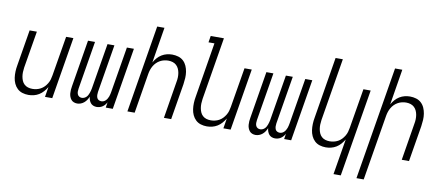

<svg xmlns="http://www.w3.org/2000/svg" viewBox="-79 -1055 3658 1590"><g transform="rotate(10 1750.0 -260.0)"><path d="M179 8Q152 8 127.5 0.5Q103 -7 85 -24Q67 -41 56.5 -64Q46 -87 42.5 -112.5Q39 -138 40 -164.5Q41 -191 46 -218L96 -520H157L105 -209Q102 -189 101.5 -170Q101 -151 104 -133Q107 -115 114 -98.5Q121 -82 134 -70Q147 -58 164.5 -52.5Q182 -47 202 -47Q219 -47 237 -51Q255 -55 271.5 -64Q288 -73 301 -86.5Q314 -100 324 -116.5Q334 -133 339 -150Q344 -167 347 -185L403 -520H464L378 0H317L331 -85Q319 -65 303 -46.5Q287 -28 266.5 -15.5Q246 -3 223.5 2.5Q201 8 179 8Z M588 8Q573 8 559.5 2.5Q546 -3 537.5 -13.5Q529 -24 524 -37.5Q519 -51 518 -65.5Q517 -80 518 -95.5Q519 -111 522 -126L587 -520H646L579 -116Q577 -103 577 -91Q577 -79 581.5 -68Q586 -57 596 -51Q606 -45 618 -45Q628 -45 637.5 -49Q647 -53 655 -60.5Q663 -68 668 -77.5Q673 -87 676.5 -96.5Q680 -106 682.5 -115.5Q685 -125 687 -135L751 -520H809L742 -116Q740 -103 740.5 -91Q741 -79 745 -68Q749 -57 759.5 -51Q770 -45 782 -45Q792 -45 801.5 -49Q811 -53 818.5 -60.5Q826 -68 831.5 -77.5Q837 -87 840.5 -96.5Q844 -106 846 -115.5Q848 -125 850 -135L914 -520H973L887 0H828L835 -46Q829 -34 820.5 -24Q812 -14 801 -6.5Q790 1 777 4.5Q764 8 752 8Q737 8 723.5 2.5Q710 -3 701.5 -13.5Q693 -24 688 -37.5Q683 -51 682 -66Q676 -51 667 -37.5Q658 -24 645.5 -13.5Q633 -3 618 2.5Q603 8 588 8Z M1010 0 1131 -735H1192L1143 -435Q1154 -455 1170 -473.5Q1186 -492 1206.5 -504.5Q1227 -517 1249.5 -522.5Q1272 -528 1294 -528Q1321 -528 1346 -520.5Q1371 -513 1389 -496Q1407 -479 1417 -456Q1427 -433 1431 -407.5Q1435 -382 1433.5 -355.5Q1432 -329 1428 -302L1378 0H1317L1368 -311Q1372 -331 1372.5 -350Q1373 -369 1370 -387Q1367 -405 1359.5 -421.5Q1352 -438 1339 -450Q1326 -462 1308.5 -467.5Q1291 -473 1271 -473Q1254 -473 1236.5 -469Q1219 -465 1202.5 -456Q1186 -447 1172.5 -433.5Q1159 -420 1149.5 -403.5Q1140 -387 1134.5 -370Q1129 -353 1126 -335L1071 0Z M1679 8Q1652 8 1627.5 0.5Q1603 -7 1585 -24Q1567 -41 1556.5 -64Q1546 -87 1542.5 -112.5Q1539 -138 1540 -164.5Q1541 -191 1546 -218L1622 -680H1572L1581 -735H1692L1605 -209Q1602 -189 1601.5 -170Q1601 -151 1604 -133Q1607 -115 1614 -98.5Q1621 -82 1634 -70Q1647 -58 1664.5 -52.5Q1682 -47 1702 -47Q1719 -47 1737 -51Q1755 -55 1771.5 -64Q1788 -73 1801 -86.5Q1814 -100 1824 -116.5Q1834 -133 1839 -150Q1844 -167 1847 -185L1903 -520H1964L1878 0H1817L1831 -85Q1819 -65 1803 -46.5Q1787 -28 1766.5 -15.5Q1746 -3 1723.5 2.5Q1701 8 1679 8Z M2088 8Q2073 8 2059.5 2.5Q2046 -3 2037.5 -13.5Q2029 -24 2024 -37.5Q2019 -51 2018 -65.5Q2017 -80 2018 -95.5Q2019 -111 2022 -126L2087 -520H2146L2079 -116Q2077 -103 2077 -91Q2077 -79 2081.5 -68Q2086 -57 2096 -51Q2106 -45 2118 -45Q2128 -45 2137.5 -49Q2147 -53 2155 -60.5Q2163 -68 2168 -77.5Q2173 -87 2176.5 -96.5Q2180 -106 2182.5 -115.5Q2185 -125 2187 -135L2251 -520H2309L2242 -116Q2240 -103 2240.5 -91Q2241 -79 2245 -68Q2249 -57 2259.5 -51Q2270 -45 2282 -45Q2292 -45 2301.5 -49Q2311 -53 2318.5 -60.5Q2326 -68 2331.5 -77.5Q2337 -87 2340.5 -96.5Q2344 -106 2346 -115.5Q2348 -125 2350 -135L2414 -520H2473L2387 0H2328L2335 -46Q2329 -34 2320.5 -24Q2312 -14 2301 -6.5Q2290 1 2277 4.5Q2264 8 2252 8Q2237 8 2223.5 2.5Q2210 -3 2201.5 -13.5Q2193 -24 2188 -37.5Q2183 -51 2182 -66Q2176 -51 2167 -37.5Q2158 -24 2145.5 -13.5Q2133 -3 2118 2.5Q2103 8 2088 8Z M2781 215 2831 -85Q2819 -65 2803 -46.5Q2787 -28 2766.5 -15.5Q2746 -3 2723.5 2.5Q2701 8 2679 8Q2652 8 2627.5 0.5Q2603 -7 2585 -24Q2567 -41 2556.5 -64Q2546 -87 2542.5 -112.5Q2539 -138 2540 -164.5Q2541 -191 2546 -218L2631 -735H2692L2605 -209Q2602 -189 2601.5 -170Q2601 -151 2604 -133Q2607 -115 2614 -98.5Q2621 -82 2634 -70Q2647 -58 2664.5 -52.5Q2682 -47 2702 -47Q2719 -47 2737 -51Q2755 -55 2771.5 -64Q2788 -73 2801 -86.5Q2814 -100 2824 -116.5Q2834 -133 2839 -150Q2844 -167 2847 -185L2903 -520H2964L2842 215Z M2974 215 3131 -735H3192L3143 -435Q3154 -455 3170 -473.5Q3186 -492 3206.5 -504.5Q3227 -517 3249.5 -522.5Q3272 -528 3294 -528Q3321 -528 3346 -520.5Q3371 -513 3389 -496Q3407 -479 3417 -456Q3427 -433 3431 -407.5Q3435 -382 3433.5 -355.5Q3432 -329 3428 -302L3378 0H3317L3368 -311Q3372 -331 3372.5 -350Q3373 -369 3370 -387Q3367 -405 3359.5 -421.5Q3352 -438 3339 -450Q3326 -462 3308.5 -467.5Q3291 -473 3271 -473Q3254 -473 3236.5 -469Q3219 -465 3202.5 -456Q3186 -447 3172.5 -433.5Q3159 -420 3149.5 -403.5Q3140 -387 3134.5 -370Q3129 -353 3126 -335L3035 215Z"/></g></svg>

Font: Iosevka Term Curly Lt Obl
Style: Regular
Weight: 300
Italic angle: -9°
Designer: Belleve Invis
Foundry: Belleve Invis
Version: Version 32.3.0